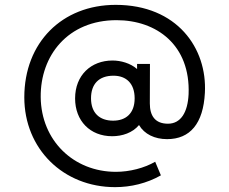

<svg xmlns="http://www.w3.org/2000/svg" viewBox="-20 -665 944 790"><path d="M453.5 105C518.5 105 583.5 89.5 642 56.5L618.5 0.5C573.5 26.5 513.5 42 457 42C282.5 42 149.5 -87 147.5 -265C145.5 -436.5 259.5 -582 459.5 -582C624.5 -582 764 -479.5 756 -277.5C752.5 -203.5 724.5 -156 671 -156C617.5 -156 596.5 -189.5 596.5 -239.5L597 -402H544V-381C516.5 -405 477 -416 443 -416C354.5 -416 289 -355.5 289 -260C289 -168 350.5 -104.5 441.5 -104.5C483 -104.5 525.5 -118.5 552 -150.5C574 -113 616.5 -92.5 667.5 -92.5C762 -92.5 816.5 -156.5 823 -283C833 -466.5 708.5 -645 456 -645C235.5 -645 80 -490 80 -264.5C80 -52.5 240.5 105 453.5 105ZM354.5 -260.5C354.5 -319 386.5 -353.5 447 -353.5C499.5 -353.5 534 -321.5 534 -260.5C534 -198 497.5 -168.5 445.5 -168.5C389.5 -168.5 354.5 -200.5 354.5 -260.5Z"/></svg>

Font: Eudonet
Style: Regular
Weight: 400
Designer: Mikhail Sharanda
Foundry: Mikhail Sharanda
Version: Version 4.503;Glyphs 3.1.2 (3151)